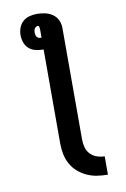

<svg xmlns="http://www.w3.org/2000/svg" viewBox="-102 -794 704 1071"><g transform="rotate(-10 250.0 -259.0)"><path d="M420 217Q390 217 360 212.5Q330 208 302.5 195.5Q275 183 252 163Q229 143 214.5 116.5Q200 90 194 60Q188 30 188 0V-533H183Q162 -533 141 -538.5Q120 -544 104.5 -558Q89 -572 82 -592.5Q75 -613 75 -634Q75 -655 82.5 -675.5Q90 -696 106 -710Q122 -724 143 -729.5Q164 -735 185 -735Q208 -735 231 -730Q254 -725 273 -712Q292 -699 302 -678Q312 -657 312 -634V0Q312 22 318 44Q324 66 339.5 82Q355 98 376.5 105.5Q398 113 420 113ZM183 -600Q184 -600 185.5 -600Q187 -600 188 -601V-634Q188 -639 188 -643.5Q188 -648 187.5 -653Q187 -658 185.5 -663Q184 -668 179 -668Q173 -668 168 -664.5Q163 -661 160 -656Q157 -651 156 -645.5Q155 -640 155 -634Q155 -628 156.5 -621.5Q158 -615 161.5 -610Q165 -605 170.5 -602.5Q176 -600 183 -600Z"/></g></svg>

Font: Iosevka Curly Slab Extrabold
Style: Regular
Weight: 800
Monospace: yes
Designer: Belleve Invis
Foundry: Belleve Invis
Version: Version 22.1.2; ttfautohint (v1.8.4)